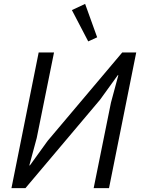

<svg xmlns="http://www.w3.org/2000/svg" viewBox="-20 -968 724 988"><path d="M434 -755 480 -776 418 -948 350 -916ZM39 0H111L495 -455L586 -581H589L551 -440L462 0H541L681 -698H609L225 -243L134 -117H131L169 -258L258 -698H179Z"/></svg>

Font: Braiins Sans
Style: Italic
Weight: 400
Italic angle: -11.31°
Designer: Mike Abbink, Paul van der Laan, Pieter van Rosmalen, Jiri Chlebus, Lubos Buracinsky
Foundry: Bold Monday, Sudetype
Version: Version 1.000;hotconv 1.0.109;makeotfexe 2.5.65596